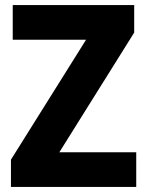

<svg xmlns="http://www.w3.org/2000/svg" viewBox="-20 -734 577 754"><path d="M515 0H23V-107L318 -578H30V-714H507V-606L213 -136H515Z"/></svg>

Font: Noto Sans Malayalam SemiCondensed ExtraBold
Style: Regular
Weight: 800
Width: 4
Designer: Jelle Bosma - Monotype Design Team
Foundry: Monotype Imaging Inc.
Version: Version 2.104; ttfautohint (v1.8.4.7-5d5b)